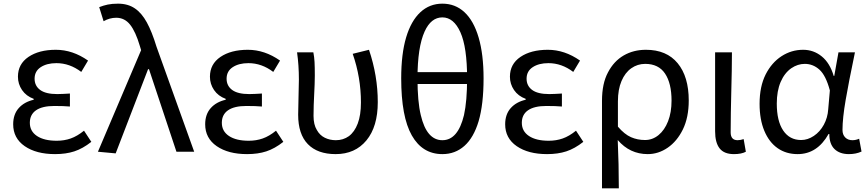

<svg xmlns="http://www.w3.org/2000/svg" viewBox="-20 -829 4743 1049"><path d="M52 -150Q52 -204 82 -238Q112 -272 164 -284V-289Q123 -304 100.5 -337Q78 -370 78 -410Q78 -479 135.5 -518Q193 -557 285 -557Q377 -557 461 -498L424 -436Q361 -484 288 -484Q236 -484 202.5 -462Q169 -440 169 -399Q169 -360 199.5 -337.5Q230 -315 293 -315Q315 -315 326 -316L362 -318V-247Q330 -250 277 -250Q211 -250 177 -226.5Q143 -203 143 -158Q143 -112 182 -86Q221 -60 290 -60Q331 -60 366.5 -72.5Q402 -85 439 -115L479 -54Q432 -17 386 -2Q340 13 281 13Q178 13 115 -30.5Q52 -74 52 -150Z M515 0 751 -555 744 -578Q721 -656 691 -694Q661 -732 615 -732Q579 -732 546 -713L522 -790Q545 -799 568.5 -804Q592 -809 625 -809Q679 -809 717 -783Q754 -758 782 -707Q810 -656 835 -574L1041 0H944L794 -451H789L612 9Z M1101 -150Q1101 -204 1131 -238Q1161 -272 1213 -284V-289Q1172 -304 1149.5 -337Q1127 -370 1127 -410Q1127 -479 1184.5 -518Q1242 -557 1334 -557Q1426 -557 1510 -498L1473 -436Q1410 -484 1337 -484Q1285 -484 1251.5 -462Q1218 -440 1218 -399Q1218 -360 1248.5 -337.5Q1279 -315 1342 -315Q1364 -315 1375 -316L1411 -318V-247Q1379 -250 1326 -250Q1260 -250 1226 -226.5Q1192 -203 1192 -158Q1192 -112 1231 -86Q1270 -60 1339 -60Q1380 -60 1415.5 -72.5Q1451 -85 1488 -115L1528 -54Q1481 -17 1435 -2Q1389 13 1330 13Q1227 13 1164 -30.5Q1101 -74 1101 -150Z M1609 -202Q1609 -233 1611 -299Q1613 -363 1613 -394Q1613 -473 1603 -543H1692Q1697 -518 1698.5 -490.5Q1700 -463 1700 -416Q1700 -377 1696 -301Q1695 -281 1694 -254.5Q1693 -228 1693 -196Q1693 -148 1711 -119Q1727 -90 1754.5 -76.5Q1782 -63 1815 -63Q1855 -63 1886 -85Q1917 -108 1934.5 -154Q1952 -200 1952 -269Q1952 -406 1907 -535L1996 -557Q2044 -415 2044 -271Q2044 -137 1982 -62Q1920 13 1814 13Q1715 13 1662 -41.5Q1609 -96 1609 -202Z M2172 -401Q2172 -534 2199 -625Q2226 -715 2276.5 -762Q2327 -809 2397 -809Q2467 -809 2517 -763Q2568 -716 2595 -624Q2622 -532 2622 -401Q2622 -259 2595 -167Q2568 -77 2517.5 -32Q2467 13 2397 13Q2288 13 2230 -89Q2172 -191 2172 -401ZM2515 -200Q2532 -276 2532 -401Q2532 -571 2495.5 -652.5Q2459 -734 2397 -734Q2335 -734 2300 -657Q2261 -571 2261 -401Q2261 -274 2279 -200Q2311 -63 2397 -63Q2482 -63 2515 -200ZM2222 -435H2571V-370H2222Z M2740 -150Q2740 -204 2770 -238Q2800 -272 2852 -284V-289Q2811 -304 2788.5 -337Q2766 -370 2766 -410Q2766 -479 2823.5 -518Q2881 -557 2973 -557Q3065 -557 3149 -498L3112 -436Q3049 -484 2976 -484Q2924 -484 2890.5 -462Q2857 -440 2857 -399Q2857 -360 2887.5 -337.5Q2918 -315 2981 -315Q3003 -315 3014 -316L3050 -318V-247Q3018 -250 2965 -250Q2899 -250 2865 -226.5Q2831 -203 2831 -158Q2831 -112 2870 -86Q2909 -60 2978 -60Q3019 -60 3054.5 -72.5Q3090 -85 3127 -115L3167 -54Q3120 -17 3074 -2Q3028 13 2969 13Q2866 13 2803 -30.5Q2740 -74 2740 -150Z M3302 -434Q3334 -495 3387.5 -526Q3441 -557 3509 -557Q3622 -557 3682.5 -483.5Q3743 -410 3743 -280Q3743 -188 3711 -122Q3679 -57 3628 -22Q3577 13 3519 13Q3421 13 3355 -64Q3361 68 3361 200H3269V-278Q3269 -373 3302 -434ZM3649 -279Q3649 -374 3613.5 -427Q3578 -480 3505 -480Q3463 -480 3429 -456Q3395 -432 3375.5 -386Q3356 -340 3356 -275V-137Q3392 -95 3427.5 -79.5Q3463 -64 3504 -64Q3545 -64 3578 -91Q3611 -118 3630 -166.5Q3649 -215 3649 -279Z M3887 -112V-543H3979Q3979 -457 3975 -309Q3974 -275 3973 -213.5Q3972 -152 3972 -106Q3972 -63 4010 -63Q4025 -63 4043 -69L4055 0Q4031 13 3990 13Q3936 13 3911.5 -18.5Q3887 -50 3887 -112Z M4130 -262Q4130 -356 4163 -422Q4196 -487 4250 -522Q4304 -557 4368 -557Q4425 -557 4469.5 -521Q4514 -485 4535 -414H4538L4561 -543H4651L4647 -523Q4618 -385 4600.5 -284Q4583 -183 4583 -119Q4583 -93 4598 -78Q4613 -63 4637 -63Q4656 -63 4674 -71L4687 -1Q4657 13 4618 13Q4568 13 4539.5 -14.5Q4511 -42 4511 -97H4507Q4445 13 4338 13Q4275 13 4228.5 -19.5Q4182 -52 4156 -114Q4130 -176 4130 -262ZM4505 -232 4514 -335Q4492 -417 4457 -448.5Q4422 -480 4377 -480Q4338 -480 4303 -456Q4266 -430 4245 -381Q4224 -332 4224 -263Q4224 -168 4259 -116Q4294 -64 4357 -64Q4393 -64 4426.5 -86.5Q4460 -109 4481 -147.5Q4502 -186 4505 -232Z"/></svg>

Font: Merged Yaku Han JP
Style: Regular
Weight: 400
Designer: Ryoko NISHIZUKA 西塚涼子 (kana, bopomofo & ideographs); Paul D. Hunt (Latin, Greek & Cyrillic); Sandoll Communications 산돌커뮤니
Foundry: Adobe
Version: Version 2.004